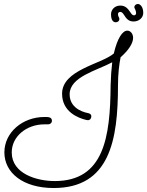

<svg xmlns="http://www.w3.org/2000/svg" viewBox="-20 -911 740 965"><path d="M620 -757C596 -757 570 -720 552 -642C488 -588 292 -560 292 -440C292 -350 371 -318 414 -308C416 -308 421 -307 422 -307C432 -307 439 -315 439 -326C439 -333 436 -339 425 -342C421 -343 330 -356 330 -437C330 -525 466 -556 544 -598C540 -565 537 -523 536 -482C534 -222 503 -1 255 -1C166 -1 39 -37 39 -145C39 -226 114 -286 203 -286C209 -286 216 -286 222 -286C232 -286 241 -293 241 -304C241 -324 220 -323 203 -323C94 -323 2 -246 2 -145C2 -43 95 34 250 34C532 34 573 -208 573 -481C573 -540 579 -587 586 -623C627 -659 649 -694 649 -721C649 -741 636 -757 620 -757ZM700 -846C700 -876 685 -891 673 -891C663 -891 655 -883 655 -875C655 -872 657 -869 659 -865C661 -860 664 -853 664 -845C664 -842 663 -834 653 -834C645 -834 640 -842 634 -851C624 -865 612 -883 585 -883C555 -883 538 -861 538 -839C538 -807 551 -799 562 -799C572 -799 580 -806 580 -815C580 -818 579 -821 578 -823C575 -828 573 -833 573 -839C573 -841 573 -851 585 -851C593 -851 598 -844 604 -835C613 -821 624 -803 651 -803C680 -803 700 -823 700 -846Z"/></svg>

Font: Sacramento
Style: Regular
Weight: 400
Designer: Astigmatic (AOETI)
Foundry: Astigmatic (AOETI)
Version: Version 1.000